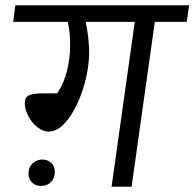

<svg xmlns="http://www.w3.org/2000/svg" viewBox="-20 -708 737 728"><path d="M688 -625H567L479 0H403L491 -625H305Q318 -561 318 -511Q318 -446 296 -375Q274 -304 238.5 -256.5Q203 -209 165 -209Q143 -209 122 -225.5Q101 -242 87.5 -267.5Q74 -293 74 -316Q74 -339 89.5 -346.5Q105 -354 144 -354H197Q222 -391 234 -439.5Q246 -488 246 -539Q246 -585 237 -625H30L38 -688H697ZM88 -50Q88 -73 103 -88Q118 -103 141 -103Q161 -103 174.5 -90Q188 -77 188 -56Q188 -33 173.5 -18Q159 -3 135 -3Q114 -3 101 -16.5Q88 -30 88 -50Z"/></svg>

Font: FiraGO Book
Style: Italic
Weight: 350
Italic angle: -8°
Designer: bBox Type GmbH
Foundry: bBox Type GmbH
Version: Version 1.001